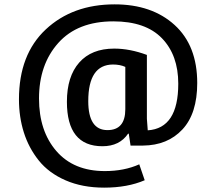

<svg xmlns="http://www.w3.org/2000/svg" viewBox="-20 -668 993 881"><path d="M798 -284Q798 -415 723 -492.5Q648 -570 500 -570Q336 -570 247.5 -471Q159 -372 159 -216Q159 -67 238.5 25Q318 117 461 117Q550 117 619 86L644 159Q565 193 458 193Q358 193 281 159.5Q204 126 158 68.5Q112 11 89.5 -60Q67 -131 67 -212Q67 -418 190 -533Q313 -648 506 -648Q677 -648 781 -553.5Q885 -459 885 -287Q885 -147 817 -74Q749 -1 636 0H579L571 -54L568 -55Q529 3 450 3Q287 3 287 -201Q287 -317 343.5 -381Q400 -445 504 -445Q576 -445 654 -416V-123L658 -70Q798 -79 798 -284ZM555 -361Q531 -372 498 -372Q385 -371 385 -204Q385 -71 473 -71Q555 -71 555 -167Z"/></svg>

Font: Bree Serif
Style: Regular
Weight: 400
Designer: Veronika Burian, Jos Scaglione
Foundry: TypeTogether
Version: Version 1.001